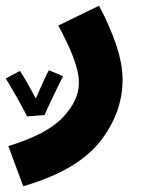

<svg xmlns="http://www.w3.org/2000/svg" viewBox="-65 -419 506 669"><path d="M16 230Q204 175 283 75Q362 -25 362 -141Q362 -198 339 -265Q316 -332 280 -399L138 -330Q170 -272 190 -220Q210 -168 210 -130Q210 -70 154.5 -10.5Q99 49 -36 90ZM90.2 -18.2Q97.4 -35 110.6 -63Q123.8 -91 136.6 -117Q149.4 -143 155 -153.4L105.4 -174.2Q99.8 -165.4 86.2 -135.4Q72.6 -105.4 59.8 -75.8Q46.2 -101.4 29.8 -130.2Q13.4 -159 4.6 -171.8L-45 -145.4Q-29 -120.6 -5.8 -79Q17.4 -37.4 29.4 -13.4Z"/></svg>

Font: Noto Sans Arabic Extra
Style: Regular
Weight: 800
Designer: Nadine Chahine - Monotype Design Team
Foundry: Monotype Imaging Inc.
Version: Version 1.902